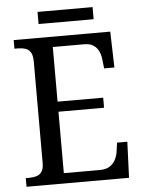

<svg xmlns="http://www.w3.org/2000/svg" viewBox="-57 -885 692 931"><g transform="rotate(-5 289.0 -420.0)"><path d="M34 0V-42H49Q69 -42 85.5 -46.5Q102 -51 112 -65.5Q122 -80 122 -108V-601Q122 -632 112.5 -647Q103 -662 86.5 -667Q70 -672 49 -672H34V-714H504L509 -539H459L454 -582Q452 -604 443.5 -622.5Q435 -641 418 -652.5Q401 -664 373 -664H220V-398H442V-349H220V-50H395Q425 -50 443 -61.5Q461 -73 471 -91.5Q481 -110 484 -132L490 -175H540L533 0ZM161 -781V-840H429V-781Z"/></g></svg>

Font: Noto Serif SemiCondensed
Style: Regular
Weight: 400
Width: 4
Designer: Monotype Design Team
Foundry: Monotype Imaging Inc.
Version: Version 2.013